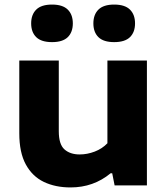

<svg xmlns="http://www.w3.org/2000/svg" viewBox="-20 -812 734 841"><path d="M289 9Q222.5 9 172 -15.2Q121.5 -39.5 93 -91.8Q64.5 -144 64.5 -228V-547H237.5V-237Q237.5 -180 262.2 -157.8Q287 -135.5 329 -135.5Q362 -135.5 394.8 -148Q427.5 -160.5 450.5 -184.5V-547H623.5V0H482L471.5 -53H464.5Q389.5 9 289 9ZM480 -627.5Q433.5 -627.5 411.2 -649.2Q389 -671 389 -709.5Q389 -748 411.2 -770Q433.5 -792 480 -792Q527 -792 549.2 -770Q571.5 -748 571.5 -709.5Q571.5 -671 549.2 -649.2Q527 -627.5 480 -627.5ZM208 -627.5Q161 -627.5 138.8 -649.2Q116.5 -671 116.5 -709.5Q116.5 -748 138.8 -770Q161 -792 208 -792Q254.5 -792 276.8 -770Q299 -748 299 -709.5Q299 -671 276.8 -649.2Q254.5 -627.5 208 -627.5Z"/></svg>

Font: Encode Sans Expanded Expanded
Style: Bold
Weight: 700
Width: 7
Designer: Multiple Designers
Foundry: Impallari Type
Version: Version 3.000; ttfautohint (v1.8.3) -l 8 -r 50 -G 200 -x 14 